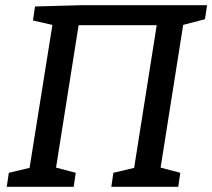

<svg xmlns="http://www.w3.org/2000/svg" viewBox="-20 -720 818 740"><path d="M778 -700 770 -646 686 -624 599 -74 675 -54 667 0H409L417 -54L497 -73L584 -623H283L196 -74L272 -54L264 0H6L14 -54L94 -73L182 -624L107 -641L115 -695L294 -700Z"/></svg>

Font: Bitter Pro Medium
Style: Italic
Weight: 500
Italic angle: -9°
Designer: Sol Matas, and Bitter project Authors
Foundry: Sol Matas
Version: Version 1.010